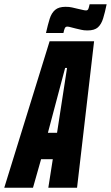

<svg xmlns="http://www.w3.org/2000/svg" viewBox="-67 -882 521 902"><path d="M-47 0 166 -688H375L295 0H160L181 -134H126L88 0ZM158 -258H201L248 -563H239ZM149 -727Q158 -767 166.5 -794Q175 -821 192 -835.5Q209 -850 241 -850Q259 -850 271.5 -847Q284 -844 297 -841Q307 -839 319 -836Q331 -833 337 -833Q345 -833 348 -840Q351 -847 354 -862H434Q426 -823 417.5 -795.5Q409 -768 393 -753.5Q377 -739 344 -739Q327 -739 315 -742Q303 -745 289 -748Q279 -750 267.5 -753.5Q256 -757 249 -757Q241 -757 237.5 -749.5Q234 -742 231 -727Z"/></svg>

Font: Saira UltraCondensed Black
Style: Italic
Weight: 900
Width: 1
Italic angle: -12°
Designer: Hector Gatti with collaboration of the Omnibus-Type team
Foundry: Omnibus-Type
Version: Version 1.101